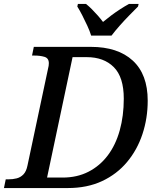

<svg xmlns="http://www.w3.org/2000/svg" viewBox="-42 -951 795 971"><path d="M-22 0 -13 -44H0Q23 -44 42.5 -49Q62 -54 76.5 -69Q91 -84 97 -114L201 -604Q203 -611 204 -618Q205 -625 205 -631Q205 -657 183 -663.5Q161 -670 133 -670H120L129 -714H417Q554 -714 629.5 -644.5Q705 -575 705 -442Q705 -353 678.5 -273Q652 -193 600.5 -131.5Q549 -70 474 -35Q399 0 301 0ZM275 -53Q348 -53 405.5 -82.5Q463 -112 503 -165Q543 -218 563.5 -291.5Q584 -365 584 -452Q584 -561 533.5 -611.5Q483 -662 397 -662H325L196 -53ZM419 -771Q412 -794 399.5 -821Q387 -848 374 -873.5Q361 -899 349 -918L352 -931H393Q408 -919 423 -904Q438 -889 452.5 -872.5Q467 -856 479 -840Q498 -856 520 -872.5Q542 -889 566 -904.5Q590 -920 610 -931H659L656 -918Q637 -899 612.5 -874Q588 -849 564.5 -822.5Q541 -796 522 -771Z"/></svg>

Font: ET Text
Style: Italic
Weight: 470
Italic angle: -12°
Designer: Monotype Design Team
Foundry: Monotype Imaging Inc.
Version: Version 2.009